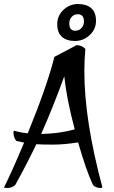

<svg xmlns="http://www.w3.org/2000/svg" viewBox="-44 -902 566 956"><path d="M381 -658Q376 -605 376 -546Q376 -303 466 31Q463 33 458 34Q432 34 419 19Q385 -53 345 -193Q277 -182 218.5 -182Q160 -182 137 -184Q90 -86 32 19Q14 34 -5 34Q-24 34 -24 31Q14 -44 76 -192Q64 -194 38 -200Q23 -216 23 -244Q23 -251 26 -251Q29 -251 38 -248Q59 -242 94 -238Q190 -473 227 -619L337 -677Q365 -677 381 -658ZM241 -781.5Q241 -824 272 -853Q303 -882 344.5 -882Q386 -882 410 -861.5Q434 -841 434 -798.5Q434 -756 402.5 -727Q371 -698 329.5 -698Q288 -698 264.5 -718.5Q241 -739 241 -781.5ZM343 -831Q325 -831 313 -818Q301 -805 301 -785Q301 -749 331 -749Q349 -749 361.5 -762Q374 -775 374 -795Q374 -831 343 -831ZM161 -235Q255 -237 328 -258Q287 -413 276 -522Q219 -365 161 -235Z"/></svg>

Font: Julee
Style: Regular
Weight: 400
Version: Version 1.001